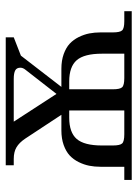

<svg xmlns="http://www.w3.org/2000/svg" viewBox="75 -554 479 669"><g transform="rotate(-90 314.5 -219.5)"><path d="M22 0V-25.9H67.9V-108.9Q67.9 -129.4 71.5 -147.9Q75.2 -166.5 84.2 -184.8Q93.3 -203.1 107.2 -216.1Q121.1 -229 143.6 -237.1Q166 -245.1 194.8 -245.1H249L166 -371.1Q151.9 -392.1 135.7 -401.6Q119.6 -411.1 95.2 -411.1H73.2V-439H519V-411.1L455.1 -386.2L346.2 -245.1H409.2Q438 -245.1 460.4 -237.1Q482.9 -229 496.8 -216.1Q510.7 -203.1 519.8 -184.8Q528.8 -166.5 532.5 -147.9Q536.1 -129.4 536.1 -108.9V-65.9Q536.1 -41 543.2 -33.4Q550.3 -25.9 575.2 -25.9H609.9V0ZM142.1 -65.9Q142.1 -41 149.2 -33.4Q156.2 -25.9 181.2 -25.9H264.2V-217.8H238.8Q187.5 -217.8 164.8 -191.7Q142.1 -165.5 142.1 -104ZM225.1 -411.1 321.8 -262.2 405.8 -370.1Q413.1 -378.9 413.1 -388.2Q413.1 -400.9 403.6 -406Q394 -411.1 374 -411.1ZM337.9 -65.9Q337.9 -41 345 -33.4Q352.1 -25.9 377 -25.9H461.9V-104Q461.9 -165.5 439.2 -191.7Q416.5 -217.8 365.2 -217.8H337.9Z"/></g></svg>

Font: Dihjauti S
Style: Regular
Weight: 400
Designer: T. Christopher White
Version: Version 3.0.0